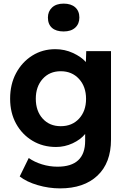

<svg xmlns="http://www.w3.org/2000/svg" viewBox="-20 -812 703 1062"><path d="M312 230Q250 230 188.5 212Q127 194 89 164L139 62Q170 84 212 97Q254 110 298 110Q451 110 451 -33V-71Q426 -40 382 -19.5Q338 1 290 1Q217 1 159.5 -33.5Q102 -68 69 -128Q36 -188 36 -266Q36 -346 69 -407.5Q102 -469 158.5 -504.5Q215 -540 286 -540Q338 -540 383.5 -519Q429 -498 455 -469L457 -529H594V-40Q594 89 519 159.5Q444 230 312 230ZM316 -114Q379 -114 417.5 -156Q456 -198 456 -265Q456 -333 417 -375.5Q378 -418 316 -418Q254 -418 216 -375.5Q178 -333 178 -266Q178 -198 216 -156Q254 -114 316 -114ZM332 -638Q290 -638 267.5 -658Q245 -678 245 -715Q245 -749 268 -770.5Q291 -792 332 -792Q373 -792 396 -771.5Q419 -751 419 -715Q419 -680 396 -659Q373 -638 332 -638Z"/></svg>

Font: Readex Pro SemiBold
Style: Regular
Weight: 600
Designer: Bonnie Shaver-Troup, Thomas Jockin
Foundry: Lexend
Version: Version 1.204; ttfautohint (v1.8.4.7-5d5b)